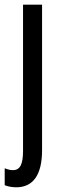

<svg xmlns="http://www.w3.org/2000/svg" viewBox="-33 -557 264 817"><path d="M36 240C108 240 146 187 146 82V-537H65V85C65 141 53 167 22 167C11 167 -1 164 -13 159V231C-2 236 18 240 36 240Z"/></svg>

Font: Noto Sans Sinhala UI ExtraCondensed
Style: Regular
Weight: 400
Width: 2
Designer: Jelle Bosma - Monotype Design Team
Foundry: Monotype Imaging Inc.
Version: Version 2.006